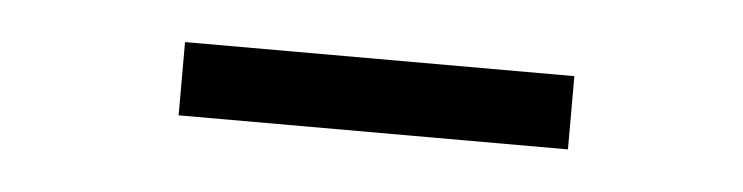

<svg xmlns="http://www.w3.org/2000/svg" viewBox="-23 -310 546 141"><g transform="rotate(5 250.0 -240.0)"><path d="M110 -213V-267H397V-213Z"/></g></svg>

Font: TypoPRO Lekton
Style: Regular
Weight: 400
Monospace: yes
Designer: Paolo Mazzetti, Luciano Perondi, Raffaele Flato, Elena Papassissa, Emilio Macchia, Michela Povoleri, Tobias Seemiller, R
Version: Version 34.000